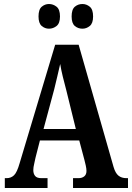

<svg xmlns="http://www.w3.org/2000/svg" viewBox="-20 -937 658 957"><path d="M4 0V-49H13Q35 -49 50 -63.5Q65 -78 78 -124L255 -714H372L546 -105Q555 -74 570.5 -61.5Q586 -49 610 -49H618V0H344V-49H371Q389 -49 400 -58Q411 -67 411 -85Q411 -96 407.5 -112Q404 -128 401 -139L375 -237H179L157 -151Q155 -139 150.5 -121Q146 -103 146 -89Q146 -71 155 -60Q164 -49 186 -49H217V0ZM197 -294H358L311 -485Q301 -522 293 -555Q285 -588 280 -618Q273 -588 265.5 -555.5Q258 -523 250 -491ZM391 -794Q369 -794 353 -807.5Q337 -821 337 -855Q337 -890 353 -903.5Q369 -917 391 -917Q411 -917 427.5 -903.5Q444 -890 444 -855Q444 -821 427.5 -807.5Q411 -794 391 -794ZM224 -794Q204 -794 188 -807.5Q172 -821 172 -855Q172 -890 188 -903.5Q204 -917 224 -917Q245 -917 262 -903.5Q279 -890 279 -855Q279 -821 262 -807.5Q245 -794 224 -794Z"/></svg>

Font: Noto Serif Armenian ExtraCondensed
Style: Bold
Weight: 700
Width: 2
Designer: Monotype Design Team
Foundry: Monotype Imaging Inc.
Version: Version 2.008; ttfautohint (v1.8.4.7-5d5b)